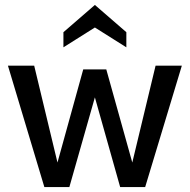

<svg xmlns="http://www.w3.org/2000/svg" viewBox="-20 -755 765 775"><path d="M159 0 12 -490H118L212 -99L316 -475H409L514 -99L608 -490H714L566 0H465L363 -362L260 0ZM236 -564V-625L363 -735L490 -625V-564L363 -644Z"/></svg>

Font: Cabin VF Beta
Style: Regular
Weight: 400
Designer: Pablo Impallari
Foundry: Pablo Impallari. http://www.impallari.com Igino Marini. http://www.ikern.com
Version: Version 2.200